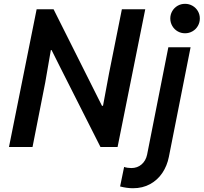

<svg xmlns="http://www.w3.org/2000/svg" viewBox="-20 -768 1064 1003"><path d="M171.4 -719.7H259.8L512.7 -215.3H518.1L549.8 -385.7L616.7 -719.7H738.8L594.2 0H504.9L293 -419.4L249.5 -506.3H245.6L216.3 -336.9L149.9 0H26.9ZM607.4 206.1 628.4 104Q635.7 106.9 646.5 108.4Q657.2 109.9 666 109.9Q697.8 109.9 719.7 90.8Q741.7 71.8 748.5 39.6L859.4 -521H975.6L862.3 50.8Q853 98.1 828.1 135.3Q803.2 172.4 764.2 193.8Q725.1 215.3 674.8 215.3Q643.1 215.3 607.4 206.1ZM869.6 -671.4Q869.6 -692.4 879.9 -710Q890.1 -727.5 907.7 -737.8Q925.3 -748 946.8 -748Q967.8 -748 985.6 -737.8Q1003.4 -727.5 1013.7 -710Q1023.9 -692.4 1023.9 -671.4Q1023.9 -650.4 1013.7 -632.6Q1003.4 -614.7 985.6 -604.5Q967.8 -594.2 946.8 -594.2Q925.3 -594.2 907.7 -604.5Q890.1 -614.7 879.9 -632.6Q869.6 -650.4 869.6 -671.4Z"/></svg>

Font: Reddit Sans Chocolate SemiBold
Style: Italic
Weight: 600
Italic angle: -11.25°
Designer: Stephen Hutchings
Version: Version 1.013